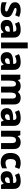

<svg xmlns="http://www.w3.org/2000/svg" viewBox="2310 -3110 810 5470"><g transform="rotate(90 2715.0 -375.0)"><path d="M468 -165Q468 -87 413 -38.5Q358 10 238 10Q180 10 134.5 3Q89 -4 45 -22V-159Q93 -137 145 -126Q197 -115 232 -115Q272 -115 290 -125Q308 -135 308 -153Q308 -167 297.5 -177.5Q287 -188 261 -200Q235 -212 187 -231Q116 -260 80 -296.5Q44 -333 44 -401Q44 -479 105 -519Q166 -559 266 -559Q320 -559 367 -548Q414 -537 463 -515L415 -403Q375 -421 334 -431.5Q293 -442 266 -442Q205 -442 205 -411Q205 -398 214.5 -388.5Q224 -379 249.5 -368Q275 -357 322 -338Q371 -318 403.5 -296.5Q436 -275 452 -244Q468 -213 468 -165Z M835 -559Q938 -559 994.5 -509Q1051 -459 1051 -363V0H934L901 -74H897Q862 -29 823 -9.5Q784 10 715 10Q643 10 595 -33Q547 -76 547 -165Q547 -252 609 -295Q671 -338 791 -343L882 -346V-359Q882 -402 862 -420Q842 -438 806 -438Q771 -438 731.5 -426Q692 -414 653 -397L604 -510Q649 -534 707 -546.5Q765 -559 835 -559ZM832 -248Q769 -245 744 -226.5Q719 -208 719 -173Q719 -141 737 -126.5Q755 -112 784 -112Q825 -112 854 -137Q883 -162 883 -206V-250Z M1358 0H1189V-760H1358Z M1754 -559Q1857 -559 1913.5 -509Q1970 -459 1970 -363V0H1853L1820 -74H1816Q1781 -29 1742 -9.5Q1703 10 1634 10Q1562 10 1514 -33Q1466 -76 1466 -165Q1466 -252 1528 -295Q1590 -338 1710 -343L1801 -346V-359Q1801 -402 1781 -420Q1761 -438 1725 -438Q1690 -438 1650.5 -426Q1611 -414 1572 -397L1523 -510Q1568 -534 1626 -546.5Q1684 -559 1754 -559ZM1751 -248Q1688 -245 1663 -226.5Q1638 -208 1638 -173Q1638 -141 1656 -126.5Q1674 -112 1703 -112Q1744 -112 1773 -137Q1802 -162 1802 -206V-250Z M2765 -559Q2858 -559 2907.5 -511.5Q2957 -464 2957 -358V0H2788V-310Q2788 -373 2769 -399Q2750 -425 2712 -425Q2659 -425 2638 -384Q2617 -343 2617 -266V0H2447V-310Q2447 -371 2429 -398Q2411 -425 2374 -425Q2318 -425 2297.5 -379.5Q2277 -334 2277 -250V0H2108V-549H2237L2262 -480H2267Q2289 -516 2330.5 -537.5Q2372 -559 2431 -559Q2492 -559 2532 -538.5Q2572 -518 2596 -480H2601Q2628 -518 2670.5 -538.5Q2713 -559 2765 -559Z M3350 -559Q3453 -559 3509.5 -509Q3566 -459 3566 -363V0H3449L3416 -74H3412Q3377 -29 3338 -9.5Q3299 10 3230 10Q3158 10 3110 -33Q3062 -76 3062 -165Q3062 -252 3124 -295Q3186 -338 3306 -343L3397 -346V-359Q3397 -402 3377 -420Q3357 -438 3321 -438Q3286 -438 3246.5 -426Q3207 -414 3168 -397L3119 -510Q3164 -534 3222 -546.5Q3280 -559 3350 -559ZM3347 -248Q3284 -245 3259 -226.5Q3234 -208 3234 -173Q3234 -141 3252 -126.5Q3270 -112 3299 -112Q3340 -112 3369 -137Q3398 -162 3398 -206V-250Z M4032 -559Q4119 -559 4172.5 -511.5Q4226 -464 4226 -358V0H4056V-311Q4056 -367 4037.5 -396Q4019 -425 3978 -425Q3917 -425 3895 -379.5Q3873 -334 3873 -250V0H3704V-549H3833L3856 -476H3863Q3889 -516 3932 -537.5Q3975 -559 4032 -559Z M4607 10Q4526 10 4465.5 -20Q4405 -50 4371.5 -112Q4338 -174 4338 -272Q4338 -372 4374.5 -435.5Q4411 -499 4475 -529Q4539 -559 4620 -559Q4669 -559 4713 -548.5Q4757 -538 4793 -520L4743 -393Q4711 -407 4681 -416Q4651 -425 4620 -425Q4569 -425 4539.5 -387Q4510 -349 4510 -273Q4510 -196 4539.5 -161Q4569 -126 4620 -126Q4661 -126 4701 -138Q4741 -150 4776 -171V-35Q4743 -14 4702.5 -2Q4662 10 4607 10Z M5146 -559Q5249 -559 5305.5 -509Q5362 -459 5362 -363V0H5245L5212 -74H5208Q5173 -29 5134 -9.5Q5095 10 5026 10Q4954 10 4906 -33Q4858 -76 4858 -165Q4858 -252 4920 -295Q4982 -338 5102 -343L5193 -346V-359Q5193 -402 5173 -420Q5153 -438 5117 -438Q5082 -438 5042.5 -426Q5003 -414 4964 -397L4915 -510Q4960 -534 5018 -546.5Q5076 -559 5146 -559ZM5143 -248Q5080 -245 5055 -226.5Q5030 -208 5030 -173Q5030 -141 5048 -126.5Q5066 -112 5095 -112Q5136 -112 5165 -137Q5194 -162 5194 -206V-250Z"/></g></svg>

Font: Noto Sans Georgian ExtraBold
Style: Regular
Weight: 800
Designer: Monotype Design Team, Akaki Razmadze
Foundry: Google LLC
Version: Version 2.005; ttfautohint (v1.8.4.7-5d5b)